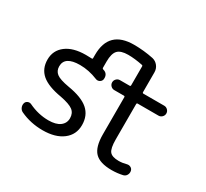

<svg xmlns="http://www.w3.org/2000/svg" viewBox="-149 -992 1298 1208"><g transform="rotate(30 500.0 -388.0)"><path d="M711.9 -455.1Q705.1 -455.1 705.1 -447.3V-192.4Q705.1 -126 722.7 -104.5Q740.2 -83 788.1 -83Q815.4 -83 843.8 -90.8Q858.4 -94.7 871.1 -87.9Q883.8 -81.1 886.7 -66.4Q889.6 -50.8 881.8 -37.1Q874 -23.4 858.4 -19.5Q819.3 -10.7 778.3 -10.7Q692.4 -10.7 655.8 -48.8Q619.1 -86.9 619.1 -178.7V-447.3Q619.1 -455.1 612.3 -455.1H542Q527.3 -455.1 516.6 -465.8Q505.9 -476.6 505.9 -491.2Q505.9 -505.9 516.6 -516.6Q527.3 -527.3 542 -527.3H612.3Q619.1 -527.3 619.1 -535.2V-671.9Q619.1 -678.7 612.3 -679.7Q554.7 -691.4 507.8 -691.4Q454.1 -691.4 432.1 -668Q410.2 -644.5 410.2 -586.9V-541Q410.2 -535.2 416 -533.2Q419.9 -532.2 424.8 -530.3Q440.4 -524.4 447.3 -509.8Q451.2 -500 451.2 -490.2Q451.2 -484.4 450.2 -478.5Q446.3 -464.8 433.1 -458.5Q419.9 -452.1 406.2 -458Q341.8 -484.4 277.3 -484.4Q167 -484.4 167 -412.1Q167 -378.9 190.9 -360.4Q214.8 -341.8 282.2 -330.1Q383.8 -313.5 430.2 -272.9Q476.6 -232.4 476.6 -162.6Q476.6 -92.8 422.9 -51.8Q369.1 -10.7 277.3 -10.7Q189.5 -10.7 114.3 -45.9Q99.6 -52.7 92.8 -68.4Q88.9 -77.1 88.9 -85.9Q88.9 -92.8 90.8 -99.6Q94.7 -112.3 107.4 -117.7Q120.1 -123 132.8 -117.2Q204.1 -83 277.3 -83Q332 -83 360.8 -104.5Q389.6 -126 389.6 -162.1Q389.6 -199.2 363.8 -218.8Q337.9 -238.3 272.5 -251Q172.9 -267.6 127.4 -306.6Q82 -345.7 82 -412.1Q82 -478.5 133.8 -518.1Q185.5 -557.6 277.3 -557.6Q301.8 -557.6 318.4 -556.6Q326.2 -555.7 326.2 -562.5V-586.9Q326.2 -764.6 507.8 -764.6Q579.1 -764.6 649.4 -750Q673.8 -744.1 689.5 -724.1Q705.1 -704.1 705.1 -677.7V-535.2Q705.1 -527.3 711.9 -527.3H863.3Q877.9 -527.3 888.7 -516.6Q899.4 -505.9 899.4 -491.2Q899.4 -476.6 888.7 -465.8Q877.9 -455.1 863.3 -455.1Z"/></g></svg>

Font: Rounded Mgen+ 2m regular
Style: Regular
Weight: 400
Designer: [Source Han Sans]
Ryoko NISHIZUKA  (kana & ideographs); Paul D. Hunt (Latin, Greek & Cyrillic); Wenlong ZHANG  (bopomofo
Version: Version 1.059.20150602